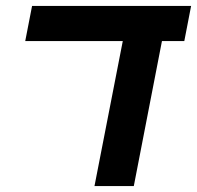

<svg xmlns="http://www.w3.org/2000/svg" viewBox="-20 -626 663 646"><path d="M430.2 0H297.9L393.1 -487.8H64.9L87.9 -606H623L600.1 -487.8H524.9Z"/></svg>

Font: Liberation Sans
Style: Bold Italic
Weight: 700
Italic angle: -12°
Designer: Steve Matteson
Foundry: Ascender Corporation
Version: Version 2.1.5